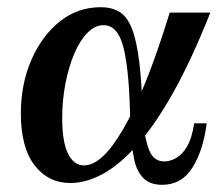

<svg xmlns="http://www.w3.org/2000/svg" viewBox="-20 -504 620 534"><path d="M176 5Q114 5 76 -44.5Q38 -94 38 -188Q38 -270 67 -337Q96 -404 146 -444Q196 -484 260 -484Q290 -484 311.5 -471.5Q333 -459 346.5 -425.5Q360 -392 367.5 -330.5Q375 -269 377 -171H342Q340 -301 324.5 -367.5Q309 -434 268 -434Q244 -434 223 -412.5Q202 -391 186.5 -354.5Q171 -318 162 -271.5Q153 -225 153 -175Q153 -110 169 -77Q185 -44 214 -44Q239 -44 266 -69Q293 -94 323 -145.5Q353 -197 385.5 -277.5Q418 -358 452 -469H565Q513 -338 462 -247Q411 -156 361.5 -100.5Q312 -45 265.5 -20Q219 5 176 5ZM431 10Q397 10 379 -8.5Q361 -27 354.5 -55Q348 -83 346 -114.5Q344 -146 342 -171H377Q383 -115 395.5 -85Q408 -55 437 -55Q453 -55 470 -64.5Q487 -74 500.5 -97Q514 -120 520 -161H555Q545 -85 515 -37.5Q485 10 431 10Z"/></svg>

Font: Brygada 1918 SemiBold
Style: Italic
Weight: 600
Italic angle: -8°
Designer: Mateusz Machalski | Borys Kosmynka | Przemek Hoffer
Foundry: NIEPODLEGLA 2018
Version: Version 3.006